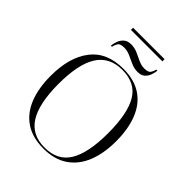

<svg xmlns="http://www.w3.org/2000/svg" viewBox="-266 -1098 1248 1248"><g transform="rotate(45 358.5 -474.0)"><path d="M215 -938V-958H504V-938ZM195 -773Q197 -795 205.5 -818Q214 -841 232.5 -857Q251 -873 283 -873Q315 -873 343 -860.5Q371 -848 398 -835Q425 -822 454 -822Q489 -822 499.5 -837.5Q510 -853 514 -872H524Q522 -850 513.5 -827.5Q505 -805 487.5 -790Q470 -775 438 -775Q407 -775 379 -787.5Q351 -800 323 -813Q295 -826 265 -826Q229 -826 219 -809.5Q209 -793 205 -773ZM358 10Q257 10 190 -35Q123 -80 90 -162.5Q57 -245 57 -359Q57 -529 132.5 -627Q208 -725 359 -725Q460 -725 526.5 -680.5Q593 -636 626 -553.5Q659 -471 659 -358Q659 -247 626 -164.5Q593 -82 526 -36Q459 10 358 10ZM358 0Q478 0 531.5 -89Q585 -178 585 -358Q585 -539 532.5 -627Q480 -715 359 -715Q242 -715 186 -627Q130 -539 130 -358Q130 -177 185.5 -88.5Q241 0 358 0Z"/></g></svg>

Font: Noto Serif Display Light
Style: Regular
Weight: 300
Designer: Monotype Design Team
Foundry: Monotype Imaging Inc.
Version: Version 2.009